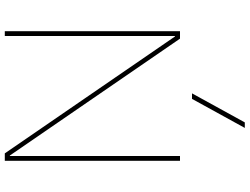

<svg xmlns="http://www.w3.org/2000/svg" viewBox="-140 -630 1040 800"><g transform="rotate(-90 380.0 -230.0)"><path d="M270 270H247L368 50H391ZM110 0V-730H141L628 -21H630V-730H650V0H619L132 -709H130V0Z"/></g></svg>

Font: M PLUS 1 Thin
Style: Regular
Weight: 100
Designer: Coji Morishita
Foundry: UNDERFOREST DESIGN
Version: Version 1.001